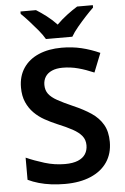

<svg xmlns="http://www.w3.org/2000/svg" viewBox="-62 -982 674 1036"><g transform="rotate(-5 275.0 -464.0)"><path d="M508 -195Q508 -132 477 -86Q446 -40 387.5 -15Q329 10 248 10Q209 10 173.5 5.5Q138 1 106.5 -8Q75 -17 48 -30V-150Q93 -130 147 -113.5Q201 -97 257 -97Q300 -97 327.5 -108.5Q355 -120 368 -140.5Q381 -161 381 -188Q381 -218 364 -239Q347 -260 314 -278Q281 -296 232 -316Q199 -330 167.5 -347.5Q136 -365 111 -390Q86 -415 71 -449Q56 -483 56 -529Q56 -590 85.5 -634Q115 -678 168.5 -701Q222 -724 293 -724Q350 -724 400 -712Q450 -700 499 -678L458 -575Q414 -594 373 -605Q332 -616 289 -616Q255 -616 231 -605.5Q207 -595 195 -576Q183 -557 183 -532Q183 -503 198 -483Q213 -463 244.5 -445.5Q276 -428 326 -406Q384 -381 424 -354Q464 -327 486 -289Q508 -251 508 -195ZM213 -778Q200 -801 177.5 -828Q155 -855 131.5 -881Q108 -907 89 -925V-938H173Q199 -922 228.5 -899.5Q258 -877 283 -850Q310 -877 340 -899.5Q370 -922 396 -938H481V-925Q462 -907 438 -881Q414 -855 391.5 -828Q369 -801 356 -778Z"/></g></svg>

Font: Noto Sans Cham SemiBold
Style: Regular
Weight: 600
Version: Version 2.002